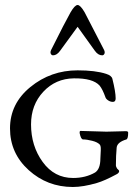

<svg xmlns="http://www.w3.org/2000/svg" viewBox="-20 -735 547 767"><path d="M220 -532Q207 -514 192 -514Q186 -514 183 -520Q180 -526 184 -535Q241 -649 262 -686Q279 -715 290 -715Q301 -715 318 -686L396 -535Q400 -526 397 -520Q394 -514 388 -514Q372 -514 359 -532L290 -628ZM272 -24Q322 -24 360 -46Q381 -60 381 -102Q381 -108 382 -122.5Q383 -137 382.5 -145Q382 -153 379 -157Q370 -167 348.5 -172.5Q327 -178 312 -178Q303 -178 298 -204Q298 -212 301 -212Q322 -212 354 -210.5Q386 -209 405 -209Q421 -209 446 -210Q471 -211 483 -211Q492 -211 492 -205Q492 -181 485 -178Q448 -167 446 -145Q443 -113 443 -74Q443 -70 447 -63Q448 -61 452 -57.5Q456 -54 456 -52Q456 -44 446 -39Q398 -13 367 -4Q312 12 271 12Q169 12 94.5 -55.5Q20 -123 20 -222Q20 -321 101.5 -387.5Q183 -454 290 -454Q361 -454 404 -440Q426 -433 429 -420Q442 -368 442 -342Q442 -328 431 -328Q421 -328 412 -334Q403 -340 401 -347Q390 -378 378 -393Q351 -423 275 -422Q202 -421 153 -368.5Q104 -316 104 -238Q104 -152 150.5 -88Q197 -24 272 -24Z"/></svg>

Font: EB Garamond
Style: SC
Weight: 400
Version: Version 000.010